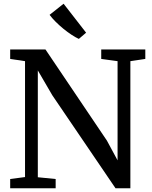

<svg xmlns="http://www.w3.org/2000/svg" viewBox="-20 -1008 814 1028"><path d="M34.5 0V-49.5L114 -60V-680.5Q101 -683 87.5 -684.8Q74 -686.5 61 -688.5Q48 -690.5 34.5 -692.5V-743H223.5L552.5 -255L609.5 -149.5V-680.5L522 -692.5V-743H758V-692.5L678 -680.5V0H598.5L260 -498L182.5 -631V-59L278 -49.5V0ZM401.5 -800Q384 -808 362.5 -822.2Q341 -836.5 319.2 -854.2Q297.5 -872 278.2 -891.2Q259 -910.5 245.5 -928.5L320.5 -988L441 -833L402.5 -800Z"/></svg>

Font: Merriweather Light 18pt
Style: Regular
Weight: 400
Version: Version 2.100